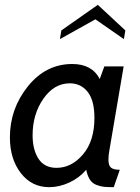

<svg xmlns="http://www.w3.org/2000/svg" viewBox="-20 -765 580 795"><path d="M492 -490 433 -143Q429 -122 429 -104Q429 -80 439.5 -71Q450 -62 476 -62L451 10Q425 10 410.5 8.5Q396 7 379 0.5Q362 -6 352 -21.5Q342 -37 337 -62Q308 -28 266.5 -9Q225 10 184 10Q111 10 66 -48.5Q21 -107 21 -196Q21 -315 95.5 -407.5Q170 -500 279 -500Q361 -500 393 -438L412 -490ZM269 -420Q204 -420 159.5 -356Q115 -292 115 -205Q115 -145 139.5 -107.5Q164 -70 214 -70Q276 -70 323.5 -125.5Q371 -181 371 -277Q371 -349 343 -384.5Q315 -420 269 -420ZM493 -603 375 -685 228 -603 234 -639 385 -745 499 -639Z"/></svg>

Font: Cabin
Style: Italic
Weight: 400
Designer: Pablo Impallari
Foundry: Pablo Impallari. www.impallari.com Igino Marini. www.ikern.com
Version: Version 1.005